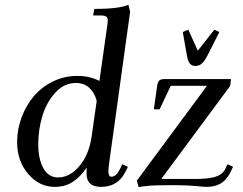

<svg xmlns="http://www.w3.org/2000/svg" viewBox="-20 -766 1003 794"><path d="M545.9 -19 835.9 -411.1H686L640.1 -314H616.2L629.9 -411.1Q632.3 -426.8 638.4 -432.9Q644.5 -439 661.1 -439H935.1L932.1 -411.1L647 -25.9H786.1Q839.8 -25.9 869.1 -34.4Q898.4 -43 910.2 -64.9L920.9 -86.9L943.8 -76.2L933.1 -54.2Q923.8 -35.6 912.1 -23.2Q900.4 -10.7 887.2 -4.4Q874 2 861.3 4.4Q848.6 6.8 834 6.8Q825.2 6.8 789.6 3.4Q753.9 0 715.8 0H659.2Q594.2 0 553.2 7.8ZM735.8 -633.8 758.8 -643.1 797.9 -556.2 866.2 -643.1 887.2 -633.8 840.8 -542Q827.1 -514.6 815.4 -503.9Q803.7 -493.2 788.1 -493.2Q772.5 -493.2 764.4 -503.9Q756.3 -514.6 752 -542ZM50.8 -178.2Q50.8 -231 69.3 -280.8Q87.9 -330.6 120.1 -368.4Q152.3 -406.2 199.2 -429.2Q246.1 -452.1 298.8 -452.1Q351.6 -452.1 391.1 -431.2L423.8 -662.1Q425.8 -675.8 425.8 -682.1Q425.8 -693.4 418.9 -697.8Q412.1 -702.1 395 -702.1H365.2L370.1 -729Q470.2 -729 511.2 -746.1L518.1 -717.8L433.1 -104Q428.2 -68.8 428.2 -58.1Q428.2 -35.2 440.9 -35.2Q460 -35.2 475.1 -64.9L485.8 -86.9L508.8 -76.2L498 -54.2Q466.8 6.8 397.9 6.8Q337.9 6.8 337.9 -47.9Q337.9 -64.5 338.9 -73.2Q312.5 -34.7 281 -13.9Q249.5 6.8 206.1 6.8Q142.1 6.8 96.4 -46.9Q50.8 -100.6 50.8 -178.2ZM138.2 -169.9Q138.2 -108.4 159.4 -70.3Q180.7 -32.2 220.2 -32.2Q268.6 -32.2 308.1 -78.9Q347.7 -125.5 358.9 -201.2L379.9 -349.1Q370.6 -383.8 348.6 -403.3Q326.7 -422.9 293.9 -422.9Q245.6 -422.9 209 -383.1Q172.4 -343.3 155.3 -286.6Q138.2 -230 138.2 -169.9Z"/></svg>

Font: Dihjauti S
Style: Bold Italic
Weight: 700
Italic angle: -9°
Designer: T. Christopher White
Version: Version 3.0.0